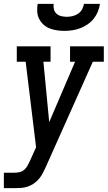

<svg xmlns="http://www.w3.org/2000/svg" viewBox="-39 -770 559 995"><path d="M-19 205V125H36Q49 125 62.5 122Q76 119 86.5 110Q97 101 103.5 88.5Q110 76 116 64L148 -7L94 -450H48V-530H223V-450H186L216 -137L350 -450H324V-530H499V-450H442L198 96Q190 113 182 128.5Q174 144 162 158Q150 172 135 182Q120 192 103 197.5Q86 203 69.5 204Q53 205 36 205ZM295 -610Q275 -610 255 -613Q235 -616 217.5 -623Q200 -630 186 -643Q172 -656 163.5 -673Q155 -690 154 -710Q153 -730 156 -750H239Q237 -736 240.5 -722Q244 -708 254 -699Q264 -690 278 -686.5Q292 -683 307 -683Q322 -683 337 -686.5Q352 -690 365 -698.5Q378 -707 386 -721Q394 -735 396 -750H479Q476 -729 468 -709.5Q460 -690 446.5 -673Q433 -656 414.5 -643.5Q396 -631 376 -623.5Q356 -616 335.5 -613Q315 -610 295 -610Z"/></svg>

Font: Iosevka Slab Medium Oblique
Style: Regular
Weight: 500
Italic angle: -9°
Monospace: yes
Designer: Belleve Invis
Foundry: Belleve Invis
Version: Version 11.1.1; ttfautohint (v1.8.3)